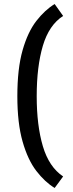

<svg xmlns="http://www.w3.org/2000/svg" viewBox="-20 -808 361 952"><path d="M251 124Q203 95 160.5 40Q118 -15 92 -106Q66 -197 66 -331Q66 -468 92 -559Q118 -650 160.5 -704.5Q203 -759 251 -788L293 -729Q223 -684 192.5 -581Q162 -478 162 -331Q162 -186 192.5 -83Q223 20 293 67Z"/></svg>

Font: Ruda Medium
Style: Regular
Weight: 500
Version: Version 2.001